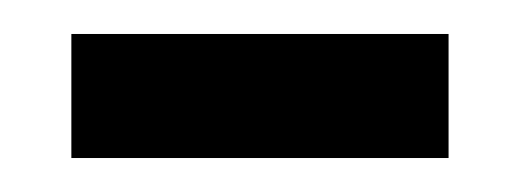

<svg xmlns="http://www.w3.org/2000/svg" viewBox="-20 -329 305 113"><path d="M22 -236H244V-309H22Z"/></svg>

Font: Noto Serif Lao Condensed
Style: Regular
Weight: 400
Width: 3
Designer: Monotype Design Team
Foundry: Monotype Imaging Inc.
Version: Version 2.003